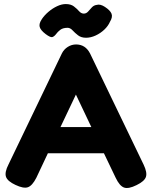

<svg xmlns="http://www.w3.org/2000/svg" viewBox="-20 -909 749 946"><path d="M688 -97Q706 -59 699 -37.5Q692 -16 653 3Q613 23 591 15Q569 7 550 -33L492 -154H216L159 -33Q139 6 117.5 13.5Q96 21 56 2Q17 -16 9.5 -38Q2 -60 22 -99L285 -646Q295 -666 314 -678Q333 -690 355 -690Q401 -690 424 -645ZM354 -443 278 -283H430ZM304 -889Q329 -889 344 -877.5Q359 -866 369.5 -854Q380 -842 393 -842Q405 -842 414 -852Q423 -862 432.5 -872.5Q442 -883 457 -885Q474 -890 497 -875Q523 -858 529.5 -841.5Q536 -825 522 -802Q513 -781 494 -763Q475 -745 451 -734Q427 -723 404 -723Q380 -723 364.5 -735Q349 -747 337.5 -759.5Q326 -772 313 -772Q290 -772 277 -762Q264 -752 257 -742Q248 -730 238.5 -726.5Q229 -723 205 -741Q180 -760 175.5 -776.5Q171 -793 187 -816Q199 -834 219 -851Q239 -868 261.5 -878.5Q284 -889 304 -889Z"/></svg>

Font: Fredoka SemiBold
Style: Regular
Weight: 600
Designer: Ben Nathan
Foundry: Milena B. Brandão, Ben Nathan
Version: Version 2.001